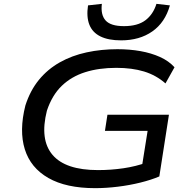

<svg xmlns="http://www.w3.org/2000/svg" viewBox="-20 -970 996 999"><path d="M475 9Q324 9 231.5 -44Q139 -97 109 -193.5Q79 -290 112 -421Q137 -499 182.5 -554.5Q228 -610 291 -645.5Q354 -681 430.5 -697.5Q507 -714 591 -714Q655 -714 711 -704Q767 -694 812.5 -673.5Q858 -653 888 -620L841 -536Q792 -579 729.5 -598Q667 -617 585 -617Q495 -617 423.5 -594.5Q352 -572 301.5 -523.5Q251 -475 224 -394Q186 -243 253.5 -164Q321 -85 490 -85Q557 -85 622 -94.5Q687 -104 745 -125L716 -88L748 -289H526L539 -373H859L809 -52Q767 -34 710.5 -20Q654 -6 592.5 1.5Q531 9 475 9ZM610 -760Q544 -760 502.5 -780.5Q461 -801 445 -841.5Q429 -882 438 -942L510 -950Q503 -893 529.5 -863.5Q556 -834 625 -834Q696 -834 736.5 -864.5Q777 -895 794 -950L864 -942Q839 -853 772.5 -806.5Q706 -760 610 -760Z"/></svg>

Font: Nunito Sans 7pt Expanded Medium
Style: Italic
Weight: 500
Width: 7
Italic angle: -9°
Designer: Vernon Adams
Foundry: Vernon Adams
Version: Version 3.101;gftools[0.9.27]